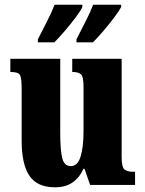

<svg xmlns="http://www.w3.org/2000/svg" viewBox="-20 -786 617 816"><path d="M214 10Q138 10 105 -39Q72 -88 72 -188V-409Q72 -452 65.5 -466Q59 -480 27 -480H24V-536H236V-222Q236 -148 244.5 -114Q253 -80 281 -80Q310 -80 322.5 -120.5Q335 -161 335 -230V-418Q335 -461 323.5 -470.5Q312 -480 290 -480H287V-536H497V-118Q497 -75 509.5 -65.5Q522 -56 544 -56H554V0H363L339 -69H335Q317 -30 287.5 -10Q258 10 214 10ZM305 -619Q322 -653 342.5 -692.5Q363 -732 376 -766H495V-756Q486 -739 464.5 -710.5Q443 -682 418.5 -653.5Q394 -625 375 -606H305ZM141 -619Q158 -653 178.5 -692.5Q199 -732 212 -766H330V-756Q322 -739 300.5 -710.5Q279 -682 254.5 -653.5Q230 -625 211 -606H141Z"/></svg>

Font: Noto Serif Armenian ExtraCondensed Black
Style: Regular
Weight: 900
Width: 2
Designer: Monotype Design Team
Foundry: Monotype Imaging Inc.
Version: Version 2.008; ttfautohint (v1.8.4.7-5d5b)